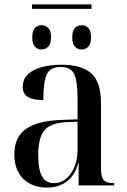

<svg xmlns="http://www.w3.org/2000/svg" viewBox="-20 -839 573 869"><path d="M125 -799V-819H394V-799ZM168 -615Q151 -615 138.5 -627.5Q126 -640 126 -670Q126 -701 138.5 -713Q151 -725 168 -725Q185 -725 198 -713Q211 -701 211 -670Q211 -640 198 -627.5Q185 -615 168 -615ZM350 -615Q332 -615 319.5 -627.5Q307 -640 307 -670Q307 -701 319.5 -713Q332 -725 350 -725Q367 -725 379.5 -713Q392 -701 392 -670Q392 -640 379.5 -627.5Q367 -615 350 -615ZM193 10Q126 10 85.5 -29.5Q45 -69 45 -141Q45 -218 97 -255Q149 -292 254 -296L331 -299V-392Q331 -470 316 -503Q301 -536 254 -536Q207 -536 191.5 -502Q176 -468 176 -386Q130 -386 106.5 -400Q83 -414 83 -446Q83 -481 106.5 -503Q130 -525 170 -535.5Q210 -546 259 -546Q348 -546 392.5 -507.5Q437 -469 437 -374V-80Q437 -38 449.5 -24Q462 -10 494 -10H497V0H336V-100H334Q317 -42 280 -16Q243 10 193 10ZM224 -10Q256 -10 280 -30.5Q304 -51 317.5 -85Q331 -119 331 -160V-288L278 -286Q207 -282 180 -248Q153 -214 153 -137Q153 -71 170.5 -40.5Q188 -10 224 -10Z"/></svg>

Font: Noto Serif Display SemiCondensed Medium
Style: Regular
Weight: 500
Width: 4
Designer: Monotype Design Team
Foundry: Monotype Imaging Inc.
Version: Version 2.009